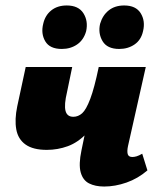

<svg xmlns="http://www.w3.org/2000/svg" viewBox="-20 -672 579 702"><path d="M151 -124Q101 -124 73.5 -143.5Q46 -163 39.5 -199Q33 -235 43 -283L74 -427H244L225 -335Q214 -289 219.5 -267Q225 -245 248 -245Q266 -245 280.5 -258Q295 -271 310 -310.5Q325 -350 341 -427H405Q384 -337 357 -278Q330 -219 297.5 -185Q265 -151 228 -137.5Q191 -124 151 -124ZM361 10Q328 10 305.5 -1.5Q283 -13 275 -42Q267 -71 278 -123L341 -427H513L448 -138Q444 -119 447 -108.5Q450 -98 464 -98Q471 -98 479.5 -100.5Q488 -103 500 -110L519 -49Q484 -19 442.5 -4.5Q401 10 361 10ZM206 -493Q162 -493 145.5 -521Q129 -549 138 -585Q145 -616 167.5 -634Q190 -652 224 -652Q267 -652 285 -623.5Q303 -595 295 -558Q286 -526 262 -509.5Q238 -493 206 -493ZM416 -493Q372 -493 355 -521.5Q338 -550 346 -585Q355 -616 377.5 -634Q400 -652 434 -652Q477 -652 494.5 -623.5Q512 -595 503 -558Q496 -526 472 -509.5Q448 -493 416 -493Z"/></svg>

Font: Ysabeau Infant Black
Style: Italic
Weight: 900
Italic angle: -12°
Designer: Christian Thalmann (Catharsis Fonts)
Version: Version 2.001;gftools[0.9.30]; featfreeze: ss01,ss02,lnum